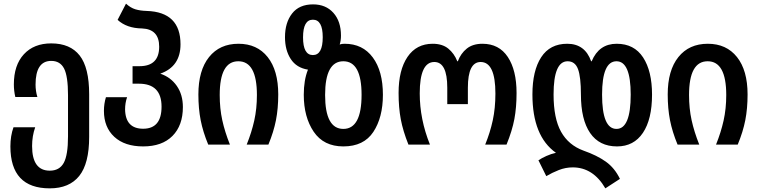

<svg xmlns="http://www.w3.org/2000/svg" viewBox="-20 -793 4165 1053"><path d="M253 240Q360 240 414.5 172Q469 104 469 -42V-276Q469 -422 417 -488.5Q365 -555 261 -555Q166 -555 111 -495.5Q56 -436 56 -330Q56 -295 64 -261H185Q175 -294 175 -329Q175 -459 261 -459Q310 -459 331.5 -417Q353 -375 353 -271V-45Q353 58 329.5 100.5Q306 143 253 143Q156 143 156 8Q156 -47 173 -95H54Q37 -48 37 10Q37 240 253 240Z M765 10Q869 10 926 -47.5Q983 -105 983 -206Q983 -274 949.5 -322Q916 -370 859 -389Q970 -428 970 -550Q970 -727 785 -733Q749 -734 722.5 -742Q696 -750 671 -773L625 -684Q675 -638 759 -637Q853 -633 853 -537Q853 -430 745 -430H707V-334H742Q866 -334 866 -208Q866 -87 765 -87Q668 -87 666 -193Q666 -228 677 -260H561Q550 -224 550 -185Q550 -95 607 -42.5Q664 10 765 10Z M1122 0H1241Q1213 -70 1199 -134Q1185 -198 1185 -272Q1185 -457 1287 -457Q1389 -457 1389 -272Q1389 -197 1374.5 -132Q1360 -67 1333 0H1452Q1481 -70 1493.5 -134Q1506 -198 1506 -275Q1506 -407 1448 -480Q1390 -553 1288 -553Q1185 -553 1126.5 -480Q1068 -407 1068 -275Q1068 -198 1080.5 -134Q1093 -70 1122 0Z M1863 10Q1975 10 2027.5 -69.5Q2080 -149 2080 -273Q2080 -403 2024.5 -478Q1969 -553 1870 -553Q1854 -553 1843 -549Q1850 -570 1850 -598Q1850 -676 1808.5 -722.5Q1767 -769 1697 -769Q1621 -769 1582 -719Q1543 -669 1543 -589Q1543 -518 1574.5 -469.5Q1606 -421 1669 -411Q1646 -354 1646 -273Q1646 -151 1700.5 -70.5Q1755 10 1863 10ZM1696 -491Q1642 -491 1642 -588Q1642 -685 1696 -685Q1750 -685 1750 -589Q1750 -491 1696 -491ZM1863 -86Q1763 -86 1763 -272Q1763 -457 1863 -457Q1963 -457 1963 -273Q1963 -86 1863 -86Z M2220 0H2338Q2282 -139 2282 -281Q2282 -453 2362 -453Q2433 -453 2433 -312V-222H2546V-312Q2546 -453 2616 -453Q2697 -453 2697 -280Q2697 -200 2682.5 -133Q2668 -66 2641 0H2758Q2789 -76 2801 -140Q2813 -204 2813 -283Q2813 -408 2765 -480.5Q2717 -553 2626 -553Q2573 -553 2540 -526.5Q2507 -500 2491 -457H2488Q2471 -500 2438.5 -526.5Q2406 -553 2353 -553Q2264 -553 2215 -481Q2166 -409 2166 -283Q2166 -203 2178 -139Q2190 -75 2220 0Z M3300 240 3380 188Q3351 128 3302.5 93.5Q3254 59 3180 33Q3098 3 3057 -70.5Q3016 -144 3016 -275Q3016 -457 3093 -457Q3134 -457 3150 -414Q3166 -371 3166 -275Q3166 -137 3216.5 -63.5Q3267 10 3364 10Q3456 10 3506 -64.5Q3556 -139 3556 -274Q3556 -403 3507 -478Q3458 -553 3362 -553Q3265 -553 3225 -457H3222Q3188 -553 3091 -553Q2996 -553 2948 -479Q2900 -405 2900 -275Q2900 -46 3029 45Q3002 51 2976.5 62.5Q2951 74 2933 86L2976 173Q3008 154 3045 139.5Q3082 125 3121 125Q3233 125 3300 240ZM3361 -86Q3282 -86 3282 -274Q3282 -457 3361 -457Q3439 -457 3439 -274Q3439 -86 3361 -86Z M3696 0H3815Q3787 -70 3773 -134Q3759 -198 3759 -272Q3759 -457 3861 -457Q3963 -457 3963 -272Q3963 -197 3948.5 -132Q3934 -67 3907 0H4026Q4055 -70 4067.5 -134Q4080 -198 4080 -275Q4080 -407 4022 -480Q3964 -553 3862 -553Q3759 -553 3700.5 -480Q3642 -407 3642 -275Q3642 -198 3654.5 -134Q3667 -70 3696 0Z"/></svg>

Font: Noto Sans Georgian Condensed Semi
Style: Regular
Weight: 600
Width: 3
Designer: Monotype Design Team
Foundry: Monotype Imaging Inc.
Version: Version 1.901